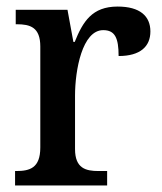

<svg xmlns="http://www.w3.org/2000/svg" viewBox="-20 -566 493 586"><path d="M26 0H307V-44H281C242 -44 209 -52 209 -111V-274C209 -352 231 -474 295 -474C331 -474 342 -450 342 -395C408 -395 439 -424 439 -470C439 -517 407 -546 339 -546C261 -546 233 -500 208 -438H204L186 -536H28V-492H31C72 -492 103 -483 103 -424V-116C103 -53 71 -44 29 -44H26Z"/></svg>

Font: Noto Serif Armenian SemiCondensed Medium
Style: Regular
Weight: 500
Width: 4
Designer: Monotype Design Team
Foundry: Monotype Imaging Inc.
Version: Version 2.008